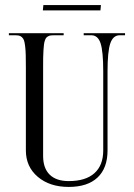

<svg xmlns="http://www.w3.org/2000/svg" viewBox="-20 -730 527 757"><path d="M15 0ZM376 -689H149L151 -710H378ZM82 -137V-464Q82 -494.8 81.5 -513.5Q81 -532.2 79.1 -547.9Q77.2 -563.5 74.6 -570.9Q72 -578.2 66.4 -583.4Q60.8 -588.5 54.2 -589.8Q47.8 -591 37 -591H15V-599H231V-591H194Q186 -591 180.6 -590.4Q175.2 -589.8 170.2 -587.1Q165.2 -584.5 162.4 -581.2Q159.5 -578 157 -570.5Q154.5 -563 153.4 -554.8Q152.2 -546.5 151.4 -532.1Q150.5 -517.8 150.2 -502.5Q150 -487.2 150 -464V-115Q150 -66.8 175.9 -41.4Q201.8 -16 251 -16Q317.5 -16 352.2 -47.1Q387 -78.2 387 -137V-449Q387 -527.2 376.6 -559.1Q366.2 -591 340 -591H310V-599H473V-591H452Q425.8 -591 414.9 -559Q404 -527 404 -449V-137Q404 -67.2 364.6 -30.1Q325.2 7 251 7Q175.8 7 128.9 -32.9Q82 -72.8 82 -137Z"/></svg>

Font: FogtwoNo5
Style: Regular
Weight: 400
Designer: gluk (gluksza@wp.pl)
Foundry: gluk (gluksza@wp.pl)
Version: Version 0.87